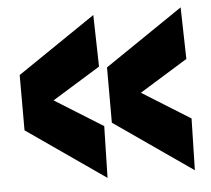

<svg xmlns="http://www.w3.org/2000/svg" viewBox="-44 -588 696 633"><g transform="rotate(-5 304.0 -271.5)"><path d="M28 -182V-365L287 -541L291 -370L132 -272L291 -173L287 -2ZM317 -182V-365L576 -541L580 -370L421 -272L580 -173L576 -2Z"/></g></svg>

Font: Georama SemiExpanded
Style: Bold
Weight: 700
Width: 6
Designer: Jean-Baptiste Levee
Foundry: Production Type
Version: Version 1.001